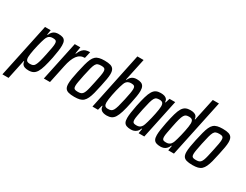

<svg xmlns="http://www.w3.org/2000/svg" viewBox="-131 -1358 2774 2165"><g transform="rotate(30 1256.0 -275.0)"><path d="M-44 193 105 -510H179L169 -447H175Q188 -477 204.5 -492.5Q221 -508 240 -513Q259 -518 276 -518Q311 -518 333 -510Q355 -502 365.5 -481.5Q376 -461 376 -424Q376 -394 370.5 -353Q365 -312 354 -255Q338 -178 323 -127Q308 -76 290 -46.5Q272 -17 247.5 -4.5Q223 8 187 8Q158 8 137.5 1Q117 -6 107 -20.5Q97 -35 95 -57H89L36 193ZM164 -64Q186 -64 201 -69.5Q216 -75 227 -94Q238 -113 249 -151.5Q260 -190 273 -255Q285 -311 291 -345.5Q297 -380 297 -400Q297 -420 291.5 -430Q286 -440 274 -443Q262 -446 243 -446Q225 -446 210 -440Q195 -434 184.5 -421Q174 -408 166 -385Q160 -370 153 -344Q146 -318 138 -286.5Q130 -255 124 -223.5Q118 -192 114 -165Q110 -138 110 -122Q110 -90 122.5 -77Q135 -64 164 -64Z M384 0 492 -510H565L551 -423H557Q573 -462 592 -482.5Q611 -503 634.5 -510.5Q658 -518 688 -518L669 -433Q638 -433 613.5 -420.5Q589 -408 570.5 -383Q552 -358 538 -321.5Q524 -285 514 -237L464 0Z M783 8Q736 8 706.5 -0.5Q677 -9 664.5 -30Q652 -51 652 -88Q652 -117 658.5 -158Q665 -199 677 -254Q691 -318 703 -363.5Q715 -409 728.5 -439Q742 -469 761.5 -486.5Q781 -504 809.5 -511Q838 -518 878 -518Q927 -518 955.5 -509Q984 -500 997 -478.5Q1010 -457 1010 -418Q1010 -390 1003 -349.5Q996 -309 984 -254Q971 -190 959 -145Q947 -100 933 -70.5Q919 -41 900 -23.5Q881 -6 852.5 1Q824 8 783 8ZM790 -61Q811 -61 825 -65Q839 -69 849.5 -80Q860 -91 868.5 -112.5Q877 -134 885 -168.5Q893 -203 904 -254Q916 -310 922.5 -346Q929 -382 929 -402Q929 -422 923 -432Q917 -442 905 -445.5Q893 -449 872 -449Q846 -449 829.5 -442.5Q813 -436 802 -416Q791 -396 781 -357.5Q771 -319 757 -254Q746 -199 739.5 -164Q733 -129 733 -107Q733 -88 738.5 -78Q744 -68 757 -64.5Q770 -61 790 -61Z M1205 8Q1183 8 1162 2.5Q1141 -3 1127.5 -18Q1114 -33 1112 -63H1106L1089 0H1017L1173 -743H1254L1192 -452H1198Q1209 -475 1222.5 -489.5Q1236 -504 1254.5 -511Q1273 -518 1297 -518Q1332 -518 1354 -509Q1376 -500 1387 -479Q1398 -458 1398 -422Q1398 -393 1391.5 -351.5Q1385 -310 1373 -255Q1357 -175 1341 -123.5Q1325 -72 1307 -43.5Q1289 -15 1264 -3.5Q1239 8 1205 8ZM1180 -64Q1204 -64 1219 -70Q1234 -76 1245.5 -94.5Q1257 -113 1268 -151.5Q1279 -190 1293 -255Q1305 -310 1311 -344.5Q1317 -379 1317 -400Q1317 -420 1311 -430Q1305 -440 1293 -443Q1281 -446 1262 -446Q1245 -446 1230.5 -440Q1216 -434 1205 -422Q1194 -410 1187 -389Q1181 -373 1173 -346.5Q1165 -320 1157.5 -288Q1150 -256 1143.5 -223.5Q1137 -191 1133.5 -163.5Q1130 -136 1130 -119Q1130 -91 1141.5 -77.5Q1153 -64 1180 -64Z M1521 8Q1486 8 1463.5 -0.5Q1441 -9 1430.5 -29Q1420 -49 1420 -86Q1420 -116 1426 -157.5Q1432 -199 1443 -255Q1459 -332 1474 -383.5Q1489 -435 1507 -464.5Q1525 -494 1549.5 -506Q1574 -518 1609 -518Q1638 -518 1658 -511.5Q1678 -505 1689.5 -490.5Q1701 -476 1702 -452H1708L1726 -510H1800L1692 0H1618L1628 -63H1622Q1610 -33 1592.5 -18Q1575 -3 1557 2.5Q1539 8 1521 8ZM1553 -64Q1573 -64 1587 -70Q1601 -76 1612.5 -89.5Q1624 -103 1631 -125Q1636 -140 1643.5 -165.5Q1651 -191 1658.5 -222.5Q1666 -254 1672.5 -285.5Q1679 -317 1683 -344.5Q1687 -372 1687 -388Q1687 -420 1674.5 -433Q1662 -446 1633 -446Q1611 -446 1596 -440.5Q1581 -435 1570 -416Q1559 -397 1548.5 -359Q1538 -321 1524 -255Q1513 -199 1506.5 -164.5Q1500 -130 1500 -110Q1500 -90 1505.5 -80Q1511 -70 1523 -67Q1535 -64 1553 -64Z M1906 8Q1871 8 1849 -0.5Q1827 -9 1816.5 -29Q1806 -49 1806 -86Q1806 -116 1812 -157.5Q1818 -199 1829 -255Q1845 -332 1859.5 -383.5Q1874 -435 1892 -464.5Q1910 -494 1935 -506Q1960 -518 1995 -518Q2025 -518 2045 -511Q2065 -504 2075.5 -490Q2086 -476 2087 -453H2093L2155 -743H2235L2078 0H2004L2014 -63H2008Q1995 -33 1978 -18Q1961 -3 1942.5 2.5Q1924 8 1906 8ZM1939 -64Q1958 -64 1972.5 -70Q1987 -76 1998 -89.5Q2009 -103 2017 -125Q2022 -140 2029.5 -165.5Q2037 -191 2044.5 -222.5Q2052 -254 2058.5 -285.5Q2065 -317 2069 -344.5Q2073 -372 2073 -388Q2073 -420 2060.5 -433Q2048 -446 2019 -446Q1997 -446 1982 -440.5Q1967 -435 1955.5 -416Q1944 -397 1933.5 -359Q1923 -321 1910 -255Q1899 -199 1892.5 -164.5Q1886 -130 1886 -110Q1886 -90 1891.5 -80Q1897 -70 1908.5 -67Q1920 -64 1939 -64Z M2321 8Q2274 8 2244.5 -0.5Q2215 -9 2202.5 -30Q2190 -51 2190 -88Q2190 -117 2196.5 -158Q2203 -199 2215 -254Q2229 -318 2241 -363.5Q2253 -409 2266.5 -439Q2280 -469 2299.5 -486.5Q2319 -504 2347.5 -511Q2376 -518 2416 -518Q2465 -518 2493.5 -509Q2522 -500 2535 -478.5Q2548 -457 2548 -418Q2548 -390 2541 -349.5Q2534 -309 2522 -254Q2509 -190 2497 -145Q2485 -100 2471 -70.5Q2457 -41 2438 -23.5Q2419 -6 2390.5 1Q2362 8 2321 8ZM2328 -61Q2349 -61 2363 -65Q2377 -69 2387.5 -80Q2398 -91 2406.5 -112.5Q2415 -134 2423 -168.5Q2431 -203 2442 -254Q2454 -310 2460.5 -346Q2467 -382 2467 -402Q2467 -422 2461 -432Q2455 -442 2443 -445.5Q2431 -449 2410 -449Q2384 -449 2367.5 -442.5Q2351 -436 2340 -416Q2329 -396 2319 -357.5Q2309 -319 2295 -254Q2284 -199 2277.5 -164Q2271 -129 2271 -107Q2271 -88 2276.5 -78Q2282 -68 2295 -64.5Q2308 -61 2328 -61Z"/></g></svg>

Font: Saira ExtraCondensed Medium
Style: Italic
Weight: 500
Width: 2
Italic angle: -12°
Designer: Hector Gatti with collaboration of the Omnibus-Type team
Foundry: Omnibus-Type
Version: Version 1.101